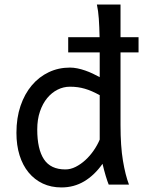

<svg xmlns="http://www.w3.org/2000/svg" viewBox="-20 -801 621 833"><path d="M283.2 -424.8Q255.4 -424.8 230 -412.1Q204.6 -399.4 184.8 -375.5Q165 -351.6 153.3 -317.1Q141.6 -282.7 141.6 -239.3Q141.6 -153.8 170.7 -109.9Q199.7 -65.9 263.7 -65.9Q286.1 -65.9 308.3 -77.1Q330.6 -88.4 350.3 -106.4Q370.1 -124.5 386.2 -147.7Q402.3 -170.9 412.6 -195.3V-388.2Q394.5 -397.9 378.9 -404.8Q363.3 -411.6 348.1 -416Q333 -420.4 317.4 -422.6Q301.8 -424.8 283.2 -424.8ZM275.9 -639.6H412.1Q411.1 -685.1 408.7 -720Q406.2 -754.9 400.4 -781.2H502.9V-639.6H581.1V-573.7H502.9V-258.8Q502.9 -166.5 513.4 -103.8Q523.9 -41 539.6 0H451.7Q446.3 -12.7 438.7 -37.8Q431.2 -63 424.8 -90.3Q389.6 -40.5 345.2 -14.2Q300.8 12.2 246.6 12.2Q201.7 12.2 165.8 -4.6Q129.9 -21.5 104.2 -52.5Q78.6 -83.5 64.9 -127.2Q51.3 -170.9 51.3 -224.6Q51.3 -289.6 69.1 -341.8Q86.9 -394 118.2 -430.9Q149.4 -467.8 191.7 -487.8Q233.9 -507.8 283.2 -507.8Q298.8 -507.8 315.7 -504.4Q332.5 -501 349.4 -495.1Q366.2 -489.3 382.3 -481.7Q398.4 -474.1 412.6 -466.3V-573.7H275.9Z"/></svg>

Font: Andika Viet
Style: Regular
Weight: 400
Designer: Victor Gaultney, Annie Olsen, Julie Remington, Don Collingsworth, Eric Hays, Becca Hirsbrunner
Foundry: SIL International
Version: Version 5.000